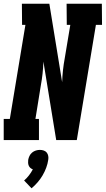

<svg xmlns="http://www.w3.org/2000/svg" viewBox="-30 -755 570 1035"><path d="M-10 0V-114H23L107 -621H89L88 -735H236L305 -312Q306 -344 309.5 -376.5Q313 -409 319 -441L349 -621H330L329 -735H519L520 -621H487L384 0H273L204 -423Q203 -391 199.5 -358.5Q196 -326 190 -294L161 -114H180V0ZM140 260 100 218Q114 206 126 190.5Q138 175 147 158Q139 155 133.5 150Q128 145 125 138Q122 131 121.5 123Q121 115 122 107Q124 96 129 85.5Q134 75 143 67.5Q152 60 163 56.5Q174 53 185 53Q196 53 206 56.5Q216 60 222 67.5Q228 75 230 85.5Q232 96 230 107Q227 128 219 149.5Q211 171 199.5 190.5Q188 210 173 227.5Q158 245 140 260Z"/></svg>

Font: Iosevka Curly Slab Heavy
Style: Italic
Weight: 900
Italic angle: -9°
Monospace: yes
Designer: Belleve Invis
Foundry: Belleve Invis
Version: Version 22.1.2; ttfautohint (v1.8.4)